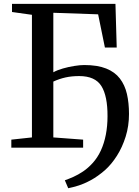

<svg xmlns="http://www.w3.org/2000/svg" viewBox="-20 -763 717 992"><path d="M332.5 209.5 315 168.5Q335 161.5 359.2 150.8Q383.5 140 409.2 122.8Q435 105.5 459 79Q484 51.5 501 14.8Q518 -22 526.8 -67Q535.5 -112 535.5 -162.5Q536 -267 503.8 -318.5Q471.5 -370 389 -370Q351 -370 319 -363Q287 -356 255.5 -341.5V-53L409.5 -41.5V0H38.5V-41.5L145 -53V-686.5L42 -701V-743H576.5L583 -517.5H522L487 -689L255.5 -697V-389.5Q276 -401 305 -409.2Q334 -417.5 363.8 -422.2Q393.5 -427 415 -427Q483.5 -427 528.5 -409Q573.5 -391 599.2 -357.5Q625 -324 635.8 -277.5Q646.5 -231 646.5 -174Q646.5 -112 629.2 -57Q612 -2 584 42Q556 86 522.5 116Q485 148.5 450 167.5Q415 186.5 385.2 195.8Q355.5 205 332.5 209.5Z"/></svg>

Font: Merriweather 48pt
Style: Regular
Weight: 400
Version: Version 2.100